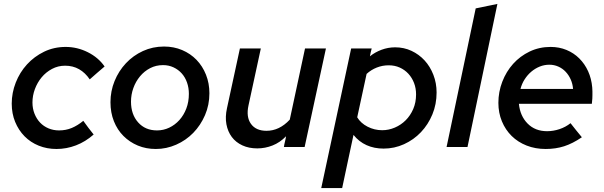

<svg xmlns="http://www.w3.org/2000/svg" viewBox="-20 -752 3090 982"><path d="M282 -85Q317 -85 347 -97.5Q377 -110 406 -134Q419 -116 432 -98.5Q445 -81 459 -64Q417 -27 368.5 -8.5Q320 10 269 10Q220 10 178 -7Q136 -24 105.5 -55Q75 -86 57.5 -128.5Q40 -171 40 -222Q40 -277 60.5 -329.5Q81 -382 118 -422.5Q155 -463 205.5 -487.5Q256 -512 316 -512Q375 -512 429 -485Q483 -458 515 -412Q495 -395 476.5 -379Q458 -363 439 -346Q416 -380 384.5 -398Q353 -416 313 -416Q277 -416 246 -399.5Q215 -383 193 -356.5Q171 -330 158.5 -296.5Q146 -263 146 -228Q146 -197 156.5 -170.5Q167 -144 185 -125Q203 -106 228 -95.5Q253 -85 282 -85Z M545 -229Q545 -286 566 -337.5Q587 -389 624 -428.5Q661 -468 711 -491Q761 -514 819 -514Q869 -514 911.5 -496Q954 -478 985 -446Q1016 -414 1033.5 -370Q1051 -326 1051 -275Q1051 -215 1028.5 -163Q1006 -111 968.5 -72.5Q931 -34 881 -12Q831 10 777 10Q727 10 685 -7.5Q643 -25 611.5 -56.5Q580 -88 562.5 -132Q545 -176 545 -229ZM783 -85Q816 -85 845.5 -99Q875 -113 897.5 -138Q920 -163 933 -197Q946 -231 946 -272Q946 -303 936.5 -330Q927 -357 909.5 -376.5Q892 -396 867.5 -407.5Q843 -419 814 -419Q778 -419 748 -403.5Q718 -388 696 -361.5Q674 -335 662 -301.5Q650 -268 650 -232Q650 -167 686.5 -126Q723 -85 783 -85Z M1314 -504 1251 -213Q1238 -154 1263.5 -118.5Q1289 -83 1343 -83Q1409 -83 1462 -140Q1482 -231 1501 -322Q1520 -413 1540 -504H1647Q1620 -377 1592.5 -252Q1565 -127 1538 0H1432Q1434 -14 1437.5 -27.5Q1441 -41 1443 -55Q1412 -23 1374 -8Q1336 7 1296 7Q1253 7 1219.5 -8.5Q1186 -24 1165.5 -51.5Q1145 -79 1138 -116.5Q1131 -154 1141 -199Q1158 -276 1174 -351.5Q1190 -427 1207 -504Z M1623 210 1776 -504H1881Q1878 -494 1876 -484Q1874 -474 1872 -464Q1898 -485 1931.5 -497.5Q1965 -510 2001 -510Q2046 -510 2084.5 -492Q2123 -474 2151.5 -443Q2180 -412 2196.5 -369.5Q2213 -327 2213 -279Q2213 -219 2191.5 -167Q2170 -115 2133 -76Q2096 -37 2046.5 -14.5Q1997 8 1942 8Q1894 8 1855 -9.5Q1816 -27 1788 -62Q1774 6 1759 73.5Q1744 141 1730 210ZM1968 -418Q1936 -418 1907 -406.5Q1878 -395 1855 -374L1807 -152Q1825 -122 1860 -104Q1895 -86 1935 -86Q1968 -86 1999.5 -99.5Q2031 -113 2055 -137Q2079 -161 2093.5 -194.5Q2108 -228 2108 -269Q2108 -301 2097.5 -328Q2087 -355 2068.5 -375Q2050 -395 2024.5 -406.5Q1999 -418 1968 -418Z M2524 -732 2371 0H2264L2413 -709Z M2956 -50Q2909 -18 2865.5 -4Q2822 10 2771 10Q2718 10 2673.5 -7.5Q2629 -25 2597 -56.5Q2565 -88 2547 -131.5Q2529 -175 2529 -226Q2529 -282 2549 -334Q2569 -386 2604.5 -425.5Q2640 -465 2689 -488.5Q2738 -512 2796 -512Q2840 -512 2877.5 -496.5Q2915 -481 2943 -453Q2971 -425 2988 -387.5Q3005 -350 3009 -305Q3010 -295 3010 -285Q3010 -275 3010 -265Q3010 -257 3009.5 -247.5Q3009 -238 3007 -221H2634Q2640 -159 2678.5 -120Q2717 -81 2778 -81Q2810 -81 2841.5 -91.5Q2873 -102 2898 -122Q2912 -104 2926.5 -86Q2941 -68 2956 -50ZM2790 -421Q2764 -421 2740.5 -411.5Q2717 -402 2697.5 -385.5Q2678 -369 2663.5 -346.5Q2649 -324 2642 -297H2911Q2909 -323 2899 -345.5Q2889 -368 2873 -385Q2857 -402 2835.5 -411.5Q2814 -421 2790 -421Z"/></svg>

Font: Rosa Sans Medium
Style: Italic
Weight: 500
Italic angle: -12°
Designer: Pentagram / MCKL
Foundry: Pentagram / MCKL
Version: Version 1.005;September 16, 2019;FontCreator 11.5.0.2425 64-